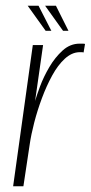

<svg xmlns="http://www.w3.org/2000/svg" viewBox="-20 -653 318 673"><path d="M26 0 95 -495H131L103 -299Q108 -317 120.5 -350.5Q133 -384 153 -418Q173 -452 199.5 -476Q226 -500 259 -500Q263 -500 269 -500Q275 -500 278 -499L273 -469Q271 -470 266.5 -470Q262 -470 257 -470Q231 -469 207 -447Q183 -425 163 -388.5Q143 -352 127 -309Q111 -266 100 -223.5Q89 -181 84 -146L62 0ZM220 -545H201L138 -633H176ZM160 -545H140L77 -633H115Z"/></svg>

Font: Alumni Sans ExtraLight
Style: Italic
Weight: 250
Italic angle: -8°
Version: Version 1.016